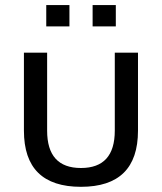

<svg xmlns="http://www.w3.org/2000/svg" viewBox="-20 -718 631 748"><path d="M73.2 -209V-512.7H163.6V-209Q163.6 -63.5 295.4 -63.5Q427.2 -63.5 427.2 -209V-512.7H517.6V-209Q517.6 9.8 295.4 9.8Q73.2 9.8 73.2 -209ZM431.2 -698.2V-615.2H340.8V-698.2ZM250.5 -698.2V-615.2H160.2V-698.2Z"/></svg>

Font: Sansation
Style: Regular
Weight: 400
Designer: Bernd Montag
Version: Version 1.301